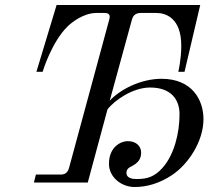

<svg xmlns="http://www.w3.org/2000/svg" viewBox="-20 -732 880 770"><path d="M116 0H332L411 -293C438 -329 512 -381 582 -381C666 -381 700 -333 700 -274C700 -197 678 -110 631 -58C600 -24 572 -14 529 -14C511 -14 487 -17 487 -39C487 -54 499 -61 504 -63C534 -78 546 -94 546 -120C546 -145 527 -166 492 -166C466 -166 417 -144 417 -75C417 -22 466 18 520 18C568 18 619 4 670 -30C736 -74 796 -166 796 -254C796 -333 749 -416 628 -416C541 -416 458 -370 420 -328L509 -653C514 -672 526 -680 545 -680H607C646 -680 707 -659 707 -548C707 -494 695 -443 695 -444H720L783 -712H207L126 -444H151C151 -445 187 -564 252 -627C269 -643 315 -680 367 -680H400C416 -680 424 -673 418 -653L257 -59C252 -41 242 -32 224 -32H124Z"/></svg>

Font: Old Standard
Style: Italic
Weight: 400
Italic angle: -15.2°
Designer: Alexey Kryukov <alexios@thessalonica.org.ru>
Version: Version 2.0